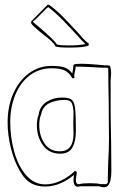

<svg xmlns="http://www.w3.org/2000/svg" viewBox="-20 -778 516 807"><path d="M157 -637Q116 -670 111 -680V-688L180 -758H186Q216 -736 240.5 -711.5Q265 -687 311 -637Q315 -632 327.5 -618Q340 -604 353 -595V-587Q336 -578 272 -578Q212 -578 212 -585Q207 -595 194.5 -606.5Q182 -618 157 -637ZM155 -722Q128 -694 118 -687Q130 -675 147 -662Q211 -607 219 -591Q233 -587 268 -587Q315 -587 339 -593Q326 -604 304 -630Q297 -637 272.5 -663.5Q248 -690 226 -711Q204 -732 183 -748L177 -744ZM447 -187 448 -60Q448 -28 441 -9.5Q434 9 417 9Q406 9 397 5H319Q311 7 308 7Q289 7 289 -21Q289 -29 291 -43Q264 -20 233 -7Q202 6 170 6Q138 6 114 -6Q86 -20 62.5 -61Q39 -102 25.5 -156.5Q12 -211 12 -264Q12 -330 35.5 -384Q59 -438 101 -469.5Q143 -501 197 -501Q232 -501 251 -494.5Q270 -488 284 -469Q285 -476 286.5 -485Q288 -494 288 -501L291 -507Q299 -510 324 -510Q346 -510 392 -506Q419 -503 439 -503L444 -498V-494Q447 -485 447 -469Q447 -460 446 -453.5Q445 -447 445 -442V-314Q445 -271 447 -187ZM435 -101Q438 -148 438 -194L437 -342Q435 -442 435 -490Q434 -491 434 -493Q400 -493 365 -496Q321 -498 298 -498Q298 -489 295 -478Q294 -474 293 -469.5Q292 -465 292 -458L293 -452Q293 -451 293.5 -451Q294 -451 294 -451Q288 -449 285 -449H284L283 -451Q269 -475 249.5 -483Q230 -491 197 -491Q145 -491 105.5 -461.5Q66 -432 44.5 -380Q23 -328 23 -265Q23 -202 39.5 -141.5Q56 -81 89.5 -42Q123 -3 170 -3Q203 -3 236.5 -19Q270 -35 295 -60Q297 -58 303 -56Q303 -51 301 -39.5Q299 -28 299 -22Q299 -15 300.5 -11Q302 -7 307 -4H314Q326 -8 358 -8Q390 -8 402 -4H427L433 -10Q433 -39 435 -101ZM299 -229Q299 -183 284 -157.5Q269 -132 233 -132Q186 -132 160.5 -167.5Q135 -203 135 -251Q135 -279 144 -301L143 -300Q149 -333 177 -350.5Q205 -368 241 -368Q269 -368 280.5 -359.5Q292 -351 295.5 -323.5Q299 -296 299 -229ZM288 -260 289 -299Q289 -327 282.5 -342.5Q276 -358 252 -358Q214 -358 186.5 -344Q159 -330 153 -297Q145 -280 145 -252Q145 -207 167.5 -174.5Q190 -142 231 -142Q289 -142 289 -216Z"/></svg>

Font: Londrina Outline
Style: Regular
Weight: 400
Designer: Marcelo Magalhaes
Foundry: Marcelo Magalhães
Version: Version 1.002